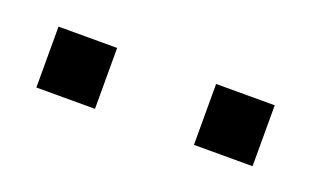

<svg xmlns="http://www.w3.org/2000/svg" viewBox="-30 -787 383 237"><g transform="rotate(20 162.0 -668.0)"><path d="M20 -708V-628H97V-708ZM227 -708V-628H304V-708Z"/></g></svg>

Font: Saira UNSAM
Style: Regular
Weight: 400
Designer: Hector Gatti with collaboration of the Omnibus-Type team
Foundry: Omnibus-Type
Version: Version 0.072;PS 000.072;hotconv 1.0.88;makeotf.lib2.5.64775